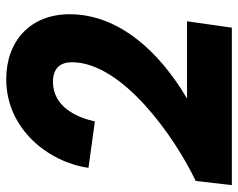

<svg xmlns="http://www.w3.org/2000/svg" viewBox="-92 -652 745 600"><g transform="rotate(-90 280.0 -352.5)"><path d="M14 -113 1 0H493L513 -140H271.5C418.5 -226.5 535 -353.5 535 -507C535 -628 453 -705 332 -705C174 -705 72 -570 55 -448L200 -428C212 -482 244 -559 324 -559C368 -559 385 -534 385 -500C385 -342 151 -178 14 -113Z"/></g></svg>

Font: HK Grotesk Black
Style: Italic
Weight: 900
Italic angle: -16°
Designer: Alfredo Marco Pradil
Foundry: Hanken Design Co.
Version: Version 3.001;FEAKit 1.0